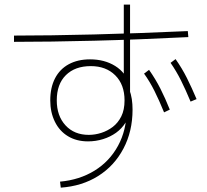

<svg xmlns="http://www.w3.org/2000/svg" viewBox="-20 -837 920 853"><path d="M708.9 -337.8Q686.7 -392.2 666.1 -433.3Q645.6 -474.4 620 -510L642.2 -526.7Q671.1 -485.6 692.8 -442.8Q714.4 -400 734.4 -350ZM826.7 -385.6Q804.4 -438.9 783.9 -480Q763.3 -521.1 737.8 -557.8L760 -574.4Q788.9 -533.3 810.6 -490Q832.2 -446.7 853.3 -396.7ZM246.7 -30Q333.3 -37.8 400 -78.9Q466.7 -120 504.4 -189.4Q542.2 -258.9 542.2 -345.6V-367.8L558.9 -353.3Q554.4 -318.9 537.8 -292.2Q521.1 -265.6 495.6 -247.2Q470 -228.9 437.8 -218.9Q405.6 -208.9 371.1 -208.9Q320 -208.9 282.2 -231.7Q244.4 -254.4 223.9 -296.1Q203.3 -337.8 203.3 -391.1Q203.3 -447.8 224.4 -488.9Q245.6 -530 285.6 -551.7Q325.6 -573.3 380 -573.3Q444.4 -573.3 491.7 -543.9Q538.9 -514.4 554.4 -462.2L530 -446.7V-816.7H557.8V-408.9L554.4 -440Q562.2 -418.9 565.6 -396.7Q568.9 -374.4 568.9 -350Q568.9 -253.3 528.3 -176.7Q487.8 -100 416.1 -55Q344.4 -10 250 -3.3ZM533.3 -391.1Q533.3 -461.1 492.2 -502.2Q451.1 -543.3 383.3 -543.3Q313.3 -543.3 272.8 -503.3Q232.2 -463.3 232.2 -391.1Q232.2 -322.2 271.1 -280Q310 -237.8 374.4 -237.8Q402.2 -237.8 430 -246.7Q457.8 -255.6 481.1 -273.3Q504.4 -291.1 518.9 -320Q533.3 -348.9 533.3 -391.1ZM42.2 -678.9Q198.9 -678.9 396.7 -683.9Q594.4 -688.9 814.4 -698.9L816.7 -672.2Q596.7 -661.1 398.9 -656.1Q201.1 -651.1 42.2 -651.1Z"/></svg>

Font: Paperlogy 1 Thin
Style: Regular
Weight: 250
Designer: redesigned by Lee Juim, glyphs from Gmarket Sans & Montserrat
Foundry: PT&
Version: Version 1.001